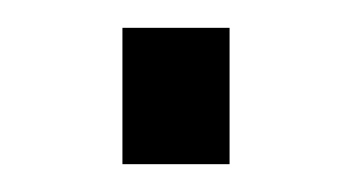

<svg xmlns="http://www.w3.org/2000/svg" viewBox="-20 -118 253 138"><path d="M68 0V-98H145V0Z"/></svg>

Font: Archivo Condensed Light
Style: Regular
Weight: 300
Width: 3
Designer: Hector Gatti
Foundry: Omnibus-Type
Version: Version 2.001